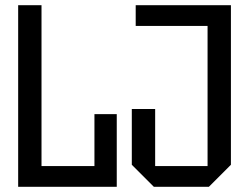

<svg xmlns="http://www.w3.org/2000/svg" viewBox="-20 -720 960 740"><path d="M50 0V-700H140V-80H344V-280H430V0ZM488 -85V-300H578V-80H780V-620H503V-700H870V-85L785 0H573Z"/></svg>

Font: Tektur SemiCondensed
Style: Regular
Weight: 400
Width: 4
Designer: Adam Jagosz
Foundry: Adam Jagosz
Version: Version 1.005;gftools[0.9.30]